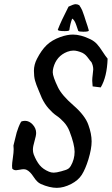

<svg xmlns="http://www.w3.org/2000/svg" viewBox="-20 -905 539 926"><path d="M314.5 -759.8Q313.5 -754.9 292 -754.9Q258.8 -754.9 258.8 -761.7Q273.4 -800.8 310.5 -873Q335 -884.8 344.7 -884.8Q353.5 -884.8 362.3 -879.9Q372.1 -865.2 376.5 -855Q380.9 -844.7 386.2 -828.1Q391.6 -811.5 393.6 -804.7Q403.3 -777.3 408.2 -758.8V-757.8Q408.2 -752 381.8 -752Q360.4 -752 357.4 -755.9Q356.4 -757.8 348.1 -783.2Q339.8 -808.6 328.1 -815.4Q318.4 -790 314.5 -759.8ZM100.6 -322.3Q121.1 -322.3 137.7 -304.2Q154.3 -286.1 154.3 -263.7Q154.3 -251 146.5 -224.6Q138.7 -198.2 138.7 -183.6Q138.7 -170.9 142.6 -160.2Q155.3 -127.9 171.4 -108.4Q187.5 -88.9 215.8 -77.1Q226.6 -72.3 239.3 -72.3Q252 -72.3 276.4 -79.1Q279.3 -80.1 285.6 -82Q292 -84 294.4 -84.5Q296.9 -85 302.2 -87.4Q307.6 -89.8 310.1 -91.8Q312.5 -93.8 315.9 -97.2Q319.3 -100.6 321.3 -104.5Q339.8 -136.7 339.8 -172.9Q339.8 -208 315.4 -271.5Q305.7 -296.9 287.6 -316.4Q269.5 -335.9 252.4 -347.2Q235.4 -358.4 215.3 -380.9Q195.3 -403.3 181.6 -432.6Q176.8 -445.3 165.5 -471.2Q154.3 -497.1 148.9 -516.6Q143.6 -536.1 143.6 -563.5Q143.6 -592.8 158.2 -621.1Q179.7 -663.1 205.1 -687.5Q230.5 -711.9 271.5 -726.6Q304.7 -738.3 332 -738.3Q369.1 -738.3 416 -715.8Q435.5 -706.1 448.2 -691.9Q460.9 -677.7 474.6 -656.2Q488.3 -634.8 499 -622.1Q496.1 -534.2 465.8 -483.4L426.8 -488.3Q424.8 -507.8 424.8 -515.6Q424.8 -528.3 427.2 -545.9Q429.7 -563.5 429.7 -570.3Q429.7 -587.9 420.9 -605.5Q415 -611.3 407.7 -621.6Q400.4 -631.8 393.6 -638.7Q386.7 -645.5 377 -650.4Q352.5 -661.1 334 -661.1Q320.3 -661.1 304.7 -655.3Q252 -634.8 237.3 -578.1Q234.4 -566.4 234.4 -556.6Q234.4 -536.1 259.8 -483.4Q278.3 -445.3 334.5 -396.5Q390.6 -347.7 406.2 -302.7Q421.9 -259.8 421.9 -222.7Q421.9 -187.5 406.2 -135.7Q391.6 -88.9 374.5 -62Q357.4 -35.2 323.2 -17.6Q287.1 1 253.9 1Q219.7 1 176.8 -17.6Q159.2 -25.4 142.1 -51.8Q125 -78.1 108.4 -85.9Q101.6 -88.9 93.8 -88.9Q86.9 -88.9 74.7 -86.4Q62.5 -84 57.6 -84Q45.9 -84 39.1 -91.8Q38.1 -96.7 38.1 -105.5Q38.1 -117.2 42 -143.6Q45.9 -169.9 45.9 -185.5Q45.9 -197.3 44.9 -203.1Q47.9 -213.9 52.7 -234.9Q57.6 -255.9 60.5 -266.1Q63.5 -276.4 69.3 -291.5Q75.2 -306.6 82 -318.4Q89.8 -322.3 100.6 -322.3Z"/></svg>

Font: Essays1743
Style: Italic
Weight: 500
Italic angle: -10°
Designer: Based on the typeface in a 1743 English translation of the essays of Montaigne.  PostScript/TrueType font designed by Jo
Version: Version 002.100